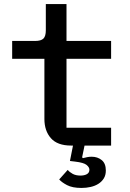

<svg xmlns="http://www.w3.org/2000/svg" viewBox="-20 -718 640 947"><path d="M382 209Q337 209 310.5 195Q284 181 272 167L314 120Q323 131 338.5 139.5Q354 148 377 148Q396 148 408.5 141Q421 134 421 119Q421 107 407 95.5Q393 84 350 79L325 76L340 0H331Q263 0 231 -36.5Q199 -73 199 -131V-428H40V-516H153Q182 -516 194 -527.5Q206 -539 206 -569V-698H308V-516H528V-428H308V-88H528V0H397L385 58L389 62Q400 59 410.5 57Q421 55 432 55Q461 55 481.5 71.5Q502 88 502 123Q502 146 492 162Q482 178 465.5 188.5Q449 199 427.5 204Q406 209 382 209Z"/></svg>

Font: IBM Plex Mono Medium
Style: Regular
Weight: 500
Monospace: yes
Designer: Mike Abbink, Paul van der Laan, Pieter van Rosmalen
Foundry: Bold Monday
Version: Version 2.3